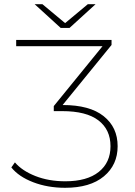

<svg xmlns="http://www.w3.org/2000/svg" viewBox="-20 -890 643 914"><path d="M540 -194Q540 -105 474.5 -50.5Q409 4 290 4Q207 4 138 -22.5Q69 -49 34 -93L51 -117Q85 -77 148.5 -52Q212 -27 291 -27Q394 -27 450 -71.5Q506 -116 506 -194Q506 -273 448.5 -317Q391 -361 276 -361H236V-385L468 -670H57V-700H511V-676L278 -390H279Q407 -390 473.5 -337Q540 -284 540 -194ZM435 -870 311 -757H269L145 -870H182L290 -780L398 -870Z"/></svg>

Font: Montserrat Alternates ExLight
Style: Regular
Weight: 275
Designer: Julieta Ulanovsky
Foundry: Julieta Ulanovsky
Version: Version 7.200